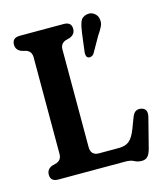

<svg xmlns="http://www.w3.org/2000/svg" viewBox="-110 -801 780 903"><g transform="rotate(-15 280.0 -350.0)"><path d="M292 -630 267.5 -623Q243.5 -613 243.5 -585.5V-111Q243.5 -69.5 283 -69.5H380Q412.5 -69.5 431 -85Q449.5 -100.5 464.5 -140L485 -194Q492.5 -212.5 503.8 -218.2Q515 -224 529 -221Q561.5 -214 551.5 -174L515 -31Q508.5 -6 498.2 5.5Q488 17 469 17Q449.5 17 433.8 8.5Q418 0 393 0H66.5Q29 0 29 -33.5Q29 -59 54 -70L79 -77Q103 -86.5 103 -114.5V-585.5Q103 -613.5 79 -623L54 -630Q29 -641 29 -666.5Q29 -700 66.5 -700H280Q317.5 -700 317.5 -666.5Q317.5 -641 292 -630ZM352.5 -637.5Q356.5 -668.5 364.2 -689.5Q372 -710.5 396.5 -715.5Q416.5 -719.5 431.8 -708.5Q447 -697.5 450 -680Q454 -661.5 446.5 -645Q439 -628.5 423.5 -606.5L378.5 -527.5Q373.5 -521 365.5 -518.2Q357.5 -515.5 351 -518.5Q343.5 -522 341.8 -530Q340 -538 341 -547.5Z"/></g></svg>

Font: Fraunces 144pt SuperSoft SemiBold
Style: Regular
Weight: 600
Version: Version 1.000;[b76b70a41]